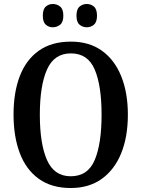

<svg xmlns="http://www.w3.org/2000/svg" viewBox="-20 -934 710 964"><path d="M335 10Q239 10 175 -36Q111 -82 79.5 -165Q48 -248 48 -359Q48 -470 79.5 -552Q111 -634 175 -679.5Q239 -725 336 -725Q428 -725 491.5 -679.5Q555 -634 588.5 -551.5Q622 -469 622 -358Q622 -247 588.5 -164.5Q555 -82 491 -36Q427 10 335 10ZM335 -49Q421 -49 455.5 -130.5Q490 -212 490 -358Q490 -504 455.5 -585Q421 -666 336 -666Q252 -666 216 -585Q180 -504 180 -358Q180 -212 216 -130.5Q252 -49 335 -49ZM416 -797Q395 -797 379.5 -810Q364 -823 364 -855Q364 -888 379.5 -901Q395 -914 416 -914Q436 -914 451.5 -901Q467 -888 467 -855Q467 -823 451.5 -810Q436 -797 416 -797ZM245 -797Q225 -797 210 -810Q195 -823 195 -855Q195 -888 210 -901Q225 -914 245 -914Q266 -914 282 -901Q298 -888 298 -855Q298 -823 282 -810Q266 -797 245 -797Z"/></svg>

Font: Noto Serif Thai Condensed SemiBold
Style: Regular
Weight: 600
Width: 3
Designer: Monotype Design Team
Foundry: Monotype Imaging Inc.
Version: Version 2.002; ttfautohint (v1.8.4.7-5d5b)